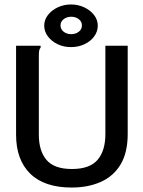

<svg xmlns="http://www.w3.org/2000/svg" viewBox="-20 -828 640 860"><path d="M301 12Q179 12 115.5 -50Q52 -112 52 -225V-623H162V-615Q157 -609 155.5 -601.5Q154 -594 154 -578V-224Q154 -152 188.5 -111.5Q223 -71 302 -71Q382 -71 417 -112Q452 -153 452 -227V-623H552V-228Q552 -145 520.5 -92Q489 -39 432 -13.5Q375 12 301 12ZM298 -617Q265 -617 238 -630Q211 -643 194.5 -665Q178 -687 178 -713Q178 -739 194.5 -760.5Q211 -782 238.5 -795Q266 -808 298 -808Q330 -808 357.5 -795Q385 -782 401.5 -760.5Q418 -739 418 -713Q418 -687 402 -665Q386 -643 358.5 -630Q331 -617 298 -617ZM299 -675Q319 -675 333 -686Q347 -697 347 -714Q347 -731 333 -742Q319 -753 299 -753Q279 -753 265 -742Q251 -731 251 -714Q251 -697 265 -686Q279 -675 299 -675Z"/></svg>

Font: Inconsolata Expanded SemiBold
Style: Regular
Weight: 600
Width: 7
Monospace: yes
Designer: Raph Levien, Cyreal, Brenton Simpson
Foundry: Raph Levien, Cyreal, Google
Version: Version 3.001; ttfautohint (v1.8.2.53-6de2)